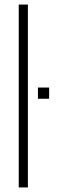

<svg xmlns="http://www.w3.org/2000/svg" viewBox="-20 -820 252 840"><path d="M62 0V-800H102V0ZM146 -388V-437H195V-388Z"/></svg>

Font: Big Shoulders Stencil Text Thin
Style: Regular
Weight: 100
Designer: Patric King
Foundry: XO Type Co
Version: Version 2.001